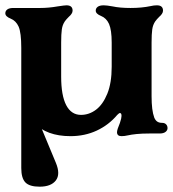

<svg xmlns="http://www.w3.org/2000/svg" viewBox="-30 -502 650 722"><path d="M50 130V-243L79 -133L180 110Q198 153 180 176.5Q162 200 119 200Q81 200 65.5 184Q50 168 50 130ZM50 -213.5V-322Q50 -379 40 -402Q30 -424 10 -432Q-10 -440 -10 -452Q-10 -461 -2.5 -466.5Q5 -472 20 -472H121Q153 -472 187 -478Q213 -482 220 -482Q243 -482 243 -462Q243 -456 239 -450Q235 -444 229 -439Q219 -429 214 -422Q205 -409 202.5 -391.5Q200 -374 200 -342V-214Q200 -143 219 -106.5Q238 -70 274.6 -70Q305.1 -70 331.1 -89.5Q357 -109 373.5 -149.5Q390 -190 390 -251V-342Q390 -389 380 -412Q370 -434 350 -442Q330 -450 330 -462Q330 -471 337.5 -476.5Q345 -482 360 -482Q371 -482 393 -478Q421 -472 461 -472Q502.7 -472 536 -479Q548 -482 560 -482Q583 -482 583 -462Q583 -456 579 -450Q575 -444 569 -439Q559 -429 554 -422Q545 -409 542.5 -391.5Q540 -374 540 -342V-140Q540 -87 550 -60Q554 -50 561 -45Q568 -40 580 -40Q589 -40 594.5 -34.5Q600 -29 600 -20Q600 -12 592.5 -6Q585 0 570 0H532Q504 0 484 2Q464 4 451 7Q438 10 427 10Q410 10 410 -5Q410 -14 421 -40Q427 -58 427 -66Q427 -77 421 -77Q418 -77 411 -70Q379 -32 334 -11Q289 10 235 10Q145 10 97.5 -40.5Q50 -91 50 -213.5Z"/></svg>

Font: Raigarh
Style: Regular
Weight: 400
Designer: jaikishan Patel
Foundry: MagicType
Version: Version 1.000;FEAKit 1.0